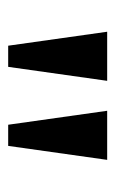

<svg xmlns="http://www.w3.org/2000/svg" viewBox="76 -830 288 481"><g transform="rotate(90 220.5 -590.0)"><path d="M95 -466 60 -714H183L148 -466ZM293 -466 258 -714H381L346 -466Z"/></g></svg>

Font: Noto Naskh Arabic Medium
Style: Regular
Weight: 500
Designer: Monotype Design Team, David Williams, Mohamad Dakak and Nizar Qandah
Foundry: Monotype Imaging Inc.
Version: Version 2.016